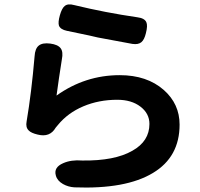

<svg xmlns="http://www.w3.org/2000/svg" viewBox="-20 -802 900 866"><path d="M315 43Q287 41 264 28Q238 13 232 -10Q221 -47 265 -66Q301 -82 351 -78Q497 -76 577 -122Q654 -165 654 -243Q654 -290 613.5 -321Q573 -352 509 -352Q426 -352 356 -322.5Q286 -293 241 -238Q237 -234 231 -226Q205 -181 150 -195Q120 -202 109 -214Q95 -228 100 -254Q122 -384 136 -548Q138 -583 155 -596.5Q172 -610 206.5 -605.5Q241 -601 253.5 -584.5Q266 -568 259 -534Q245 -446 235 -371Q364 -463 520 -463Q643 -463 719 -396Q790 -333 790 -240Q790 -94 670 -22Q548 52 315 43ZM577 -604Q493 -619 421 -633Q408 -636 382 -642Q310 -657 281.5 -663Q253 -669 246 -686Q241 -701 250 -733Q259 -765 272 -775Q286 -787 315 -779Q455 -745 600 -724Q632 -720 640 -702Q647 -687 638 -652Q631 -623 618 -612Q604 -600 577 -604Z"/></svg>

Font: GenSenRounded JP B
Style: Regular
Weight: 700
Version: Version 1.501;PS 1;hotconv 16.6.51;makeotf.lib2.5.65220